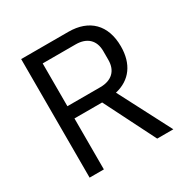

<svg xmlns="http://www.w3.org/2000/svg" viewBox="-159 -839 958 979"><g transform="rotate(-30 320.0 -349.0)"><path d="M177 -300H340L491 0H586L426 -308C517 -329 566 -398 566 -500C566 -627 493 -698 371 -698H93V0H177ZM177 -372V-624H371C437 -624 476 -588 476 -524V-472C476 -408 437 -372 371 -372Z"/></g></svg>

Font: LVC Sans
Style: Regular
Weight: 400
Designer: Mike Abbink, Paul van der Laan, Pieter van Rosmalen
Foundry: Bold Monday
Version: Version 3.0